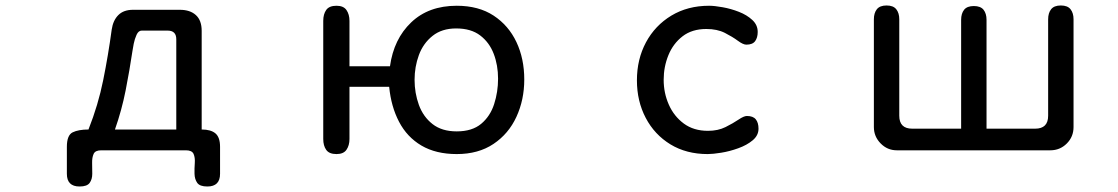

<svg xmlns="http://www.w3.org/2000/svg" viewBox="-20 -554 4040 694"><path d="M267.6 120.1Q221.7 120.1 221.7 74.2V-23.4Q221.7 -65.4 242.7 -75.7Q263.7 -85.9 299.8 -85.9Q335 -174.8 353 -264.2Q371.1 -353.5 383.8 -447.3Q388.7 -480.5 407.7 -499.5Q426.8 -518.6 460.9 -518.6H629.9Q667 -518.6 688 -499.5Q709 -480.5 709 -442.4V-85.9Q742.2 -85.9 758.8 -71.8Q775.4 -57.6 775.4 -23.4V74.2Q775.4 120.1 729.5 120.1Q702.1 120.1 692.9 106.9Q683.6 93.8 683.1 74.2Q682.6 54.7 684.1 35.2Q685.5 15.6 679.7 2.4Q673.8 -10.7 652.3 -10.7H345.7Q324.2 -10.7 318.4 2.4Q312.5 15.6 313 35.2Q313.5 54.7 313.5 74.2Q313.5 93.8 304.2 106.9Q294.9 120.1 267.6 120.1ZM395.5 -85.9H617.2V-412.1Q617.2 -443.4 585.9 -443.4H492.2Q480.5 -443.4 473.6 -428.2Q466.8 -413.1 463.4 -396Q460 -378.9 459 -371.1Q448.2 -298.8 434.1 -227.1Q419.9 -155.3 395.5 -85.9Z M1196.3 2.9Q1169.9 2.9 1159.2 -12.2Q1148.4 -27.3 1148.4 -51.8V-478.5Q1148.4 -502.9 1159.2 -518.1Q1169.9 -533.2 1196.3 -533.2Q1221.7 -533.2 1232.4 -517.6Q1243.2 -502 1243.2 -478.5V-314.5H1389.6Q1403.3 -413.1 1466.3 -473.1Q1529.3 -533.2 1630.9 -533.2Q1710 -533.2 1764.2 -497.6Q1818.4 -461.9 1846.7 -401.9Q1875 -341.8 1875 -266.6Q1875 -193.4 1846.7 -131.8Q1818.4 -70.3 1763.7 -33.7Q1709 2.9 1630.9 2.9Q1555.7 2.9 1503.4 -27.8Q1451.2 -58.6 1422.4 -113.8Q1393.6 -168.9 1386.7 -240.2H1243.2V-51.8Q1243.2 -28.3 1232.4 -12.7Q1221.7 2.9 1196.3 2.9ZM1630.9 -79.1Q1686.5 -79.1 1719.2 -106.4Q1752 -133.8 1766.1 -177.7Q1780.3 -221.7 1780.3 -269.5Q1780.3 -318.4 1764.6 -359.4Q1749 -400.4 1715.8 -425.8Q1682.6 -451.2 1628.9 -451.2Q1577.1 -451.2 1543.5 -424.3Q1509.8 -397.5 1494.1 -355Q1478.5 -312.5 1478.5 -265.6Q1478.5 -217.8 1494.1 -174.8Q1509.8 -131.8 1543.5 -105.5Q1577.1 -79.1 1630.9 -79.1Z M2538.1 2.9Q2460.9 2.9 2403.3 -32.2Q2345.7 -67.4 2314 -127.9Q2282.2 -188.5 2282.2 -263.7Q2282.2 -339.8 2314.9 -400.9Q2347.7 -461.9 2406.7 -497.6Q2465.8 -533.2 2543 -533.2Q2562.5 -533.2 2592.3 -527.8Q2622.1 -522.5 2650.9 -511.2Q2679.7 -500 2699.2 -481.9Q2718.8 -463.9 2718.8 -438.5Q2718.8 -418 2709.5 -405.3Q2700.2 -392.6 2677.7 -392.6Q2666 -392.6 2647 -406.7Q2627.9 -420.9 2600.1 -435.1Q2572.3 -449.2 2533.2 -449.2Q2481.4 -449.2 2447.3 -422.9Q2413.1 -396.5 2396 -354.5Q2378.9 -312.5 2378.9 -265.6Q2378.9 -217.8 2397.5 -175.8Q2416 -133.8 2451.7 -107.4Q2487.3 -81.1 2539.1 -81.1Q2575.2 -81.1 2602.5 -94.7Q2629.9 -108.4 2649.4 -121.6Q2668.9 -134.8 2679.7 -134.8Q2702.1 -134.8 2711.9 -122.6Q2721.7 -110.4 2721.7 -88.9Q2721.7 -64.5 2700.7 -46.9Q2679.7 -29.3 2648.4 -18.1Q2617.2 -6.8 2586.9 -2Q2556.6 2.9 2538.1 2.9Z M3221.7 -10.7Q3187.5 -10.7 3163.1 -35.6Q3138.7 -60.5 3138.7 -94.7V-484.4Q3138.7 -506.8 3149.4 -520.5Q3160.2 -534.2 3184.6 -534.2Q3209 -534.2 3219.7 -520.5Q3230.5 -506.8 3230.5 -484.4V-135.7Q3230.5 -88.9 3277.3 -88.9H3454.1V-482.4Q3454.1 -504.9 3464.8 -518.6Q3475.6 -532.2 3500 -532.2Q3524.4 -532.2 3535.2 -518.6Q3545.9 -504.9 3545.9 -482.4V-88.9H3721.7Q3768.6 -88.9 3768.6 -135.7V-484.4Q3768.6 -506.8 3779.3 -520.5Q3790 -534.2 3814.5 -534.2Q3838.9 -534.2 3849.6 -520.5Q3860.4 -506.8 3860.4 -484.4V-94.7Q3860.4 -59.6 3835.9 -35.2Q3811.5 -10.7 3776.4 -10.7Z"/></svg>

Font: Kosugi Maru
Style: Regular
Weight: 400
Designer: MOTOYA
Version: Version 4.002